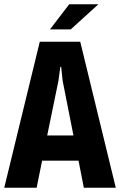

<svg xmlns="http://www.w3.org/2000/svg" viewBox="-22 -887 567 907"><path d="M443 -867H305L214 -748H312ZM374 0H525L357 -690H166L-2 0H151L177 -128H349ZM201 -247 254 -505 263 -571H267L274 -505L325 -247Z"/></svg>

Font: Decalotype
Style: Bold
Weight: 700
Designer: Alfredo Marco Pradil
Foundry: Alfredo Marco Pradil
Version: Version 1.0